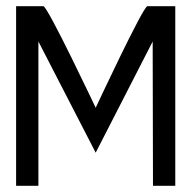

<svg xmlns="http://www.w3.org/2000/svg" viewBox="-20 -600 625 620"><path d="M32 0H104V-466L289 -107L473 -466L474 0H546V-580H456C442 -580 289 -252 289 -252C289 -252 134 -580 120 -580H32Z"/></svg>

Font: Charger Pro
Style: Nar
Weight: 400
Designer: Jasper
Foundry: Cannot Into Space Fonts
Version: Version 1.09